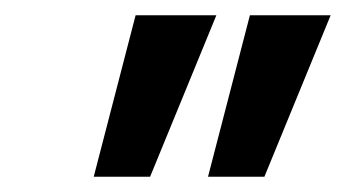

<svg xmlns="http://www.w3.org/2000/svg" viewBox="-20 -760 454 252"><path d="M253 -528 308 -740H414L327 -528ZM103 -528 158 -740H264L177 -528Z"/></svg>

Font: Be Vietnam Pro Medium
Style: Italic
Weight: 500
Italic angle: -12°
Designer: Lam Bao, Tony Le, Vietanh Nguyen
Foundry: Yellow Type Foundry
Version: Version 1.002; ttfautohint (v1.8.3)